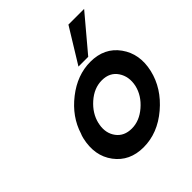

<svg xmlns="http://www.w3.org/2000/svg" viewBox="-191 -820 960 960"><g transform="rotate(-45 289.0 -340.0)"><path d="M331 -506 444 -690H555L400 -506ZM95 -236Q99 -252 103 -260Q131 -351 214 -416Q297 -481 390 -481Q489 -481 541.5 -408Q594 -335 571 -235Q548 -136 462 -63Q376 10 276 10Q178 10 124.5 -61.5Q71 -133 95 -236ZM202 -236Q202 -234 201.5 -231Q201 -228 200 -226Q191 -173 219 -135.5Q247 -98 301 -98Q355 -98 403 -139.5Q451 -181 464 -236Q476 -292 448.5 -333.5Q421 -375 365 -375Q310 -375 262.5 -333Q215 -291 202 -236Z"/></g></svg>

Font: Coval
Style: Medium Italic
Weight: 500
Foundry: Context Ltd
Version: Version 001.000